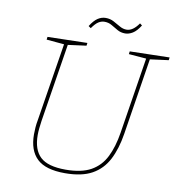

<svg xmlns="http://www.w3.org/2000/svg" viewBox="-91 -925 945 1014"><g transform="rotate(10 381.5 -418.0)"><path d="M550 -687 763 -692 761 -677 654 -663 663 -671 597 -253Q584 -171 554 -113Q524 -55 469 -24.5Q414 6 324 6Q220 6 174 -38Q128 -82 128 -168Q128 -186 129.5 -205.5Q131 -225 135 -246L203 -671L209 -663L107 -672L109 -687L322 -692L320 -677L215 -663L223 -671L155 -244Q152 -223 150 -204Q148 -185 148 -168Q148 -89 188.5 -51Q229 -13 324 -13Q409 -13 460 -41.5Q511 -70 538 -124.5Q565 -179 577 -255L643 -671L649 -664L548 -672ZM326 -772 313 -781Q333 -813 353 -826Q373 -839 395 -839Q419 -839 438.5 -828.5Q458 -818 476 -807.5Q494 -797 513 -797Q547 -797 578 -842L590 -833Q570 -801 549.5 -788.5Q529 -776 509 -776Q486 -776 467.5 -786.5Q449 -797 431.5 -807.5Q414 -818 392 -818Q375 -818 359.5 -808Q344 -798 326 -772Z"/></g></svg>

Font: Bitter Thin Thin
Style: Italic
Weight: 250
Italic angle: -9°
Version: Version 2.002